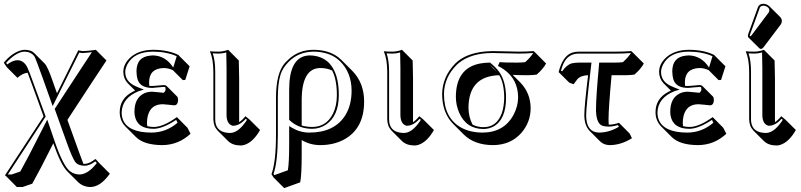

<svg xmlns="http://www.w3.org/2000/svg" viewBox="-20 -703 4246 1018"><path d="M262.7 56.6 198.7 182.6 150.9 271 99.6 288.6H69.3L13.2 231.9L6.3 226.6L210.9 -85.9L149.9 -253.9Q131.8 -304.2 126.5 -317.4Q101.1 -314.9 76.2 -293.5Q73.7 -291.5 72.8 -290L16.1 -346.7L0 -370.6Q39.6 -418.9 86.4 -434.6Q100.1 -439 110.8 -439Q144 -438.5 160.2 -422.9L216.8 -366.2Q232.4 -350.6 258.8 -274.4Q267.1 -250.5 271.5 -238.3L282.2 -208.5L395 -436Q396 -436 418 -432.1Q428.7 -432.1 446.3 -433.8Q463.9 -435.5 476.1 -437L487.8 -439L544.4 -382.3L473.6 -275.4L337.4 -67.4L400.4 107.4Q415 147.5 422.4 166Q425.8 166 429.2 166Q454.1 165 483.9 141.1Q484.9 140.6 487.8 141.1L505.9 161.1L562.5 217.8Q512.2 288.6 458.5 288.6Q419.4 287.6 393.1 261.7L336.4 205.1Q301.8 169.9 262.7 56.6ZM159.2 -257.3 222.2 -85 21.5 222.2H41.5L87.4 206.5L133.3 121.6L230.5 -68.8L271.5 50.8Q314.5 175.3 350.6 204.6Q372.6 221.7 401.9 222.2Q447.8 220.7 493.2 161.6L485.4 152.8Q454.6 175.8 429.2 175.8Q394.5 175.8 378.9 155.8Q363.3 134.3 334.5 54.2L270 -125.5L408.7 -337.4L467.3 -426.3Q434.6 -422.4 418 -421.9Q411.1 -421.9 400.4 -424.3L259.3 -140.6L205.6 -291.5Q169.9 -391.1 162.6 -403.8Q144.5 -428.2 110.8 -429.2Q72.8 -429.2 23.4 -381.3Q17.1 -375 12.7 -369.6L18.1 -361.3Q48.3 -383.3 71.8 -383.8Q105 -383.8 124.5 -346.7Q133.3 -329.1 159.2 -257.3Z M847.2 -342.3Q771.5 -339.8 770.5 -267.6Q770.5 -256.3 771.5 -247.6Q779.3 -247.1 787.6 -247.1Q788.1 -247.1 801.3 -248Q844.2 -252 848.6 -252Q858.4 -251.5 862.8 -247.6L919.4 -190.9Q924.3 -185.1 924.3 -170.4Q922.4 -145.5 904.3 -144.5Q900.4 -144.5 875.5 -147.5Q848.6 -150.4 843.3 -150.4Q778.3 -150.4 763.2 -86.9Q759.8 -71.3 759.3 -54.2Q759.3 -42.5 761.2 -33.7Q776.9 -30.3 794.9 -29.8Q841.8 -29.8 907.2 -74.7Q912.1 -78.1 918 -82L974.1 -25.4L990.2 6.3Q925.8 65.9 840.3 66.4Q743.7 65.9 701.2 23.9L644.5 -32.7Q615.2 -63 614.7 -107.9Q614.7 -180.2 683.1 -216.3Q689.9 -219.7 696.3 -222.7L657.2 -261.7Q634.3 -286.1 633.8 -321.8Q633.8 -366.2 675.3 -401.9Q719.7 -438.5 792 -439Q872.6 -438.5 926.8 -411.1L928.7 -408.2L985.4 -351.6L962.4 -279.3L949.2 -278.3L897 -330.6Q873.5 -342.3 847.2 -342.3ZM791 -409.2Q857.9 -407.7 898.4 -345.2L917 -404.8Q863.8 -428.7 792 -429.2Q691.4 -429.2 655.3 -361.8Q644.5 -340.8 644 -321.8Q644 -273.9 691.4 -249.5Q702.6 -243.7 716.3 -238.3L742.7 -228L715.8 -219.7Q628.4 -185.1 625 -107.9Q625 -22.9 727.1 -4.4Q753.4 0 783.7 0Q860.8 -0.5 921.4 -52.2L914.1 -67.4Q843.8 -21 794.9 -20Q707.5 -20 694.8 -89.4Q692.9 -100.1 692.9 -110.8Q692.9 -184.1 745.1 -208.5Q763.7 -216.8 786.6 -216.8Q792.5 -216.8 824.2 -213.4Q844.7 -210.9 847.7 -210.9Q856.9 -218.8 857.9 -227.1Q857.9 -240.2 855 -241.2Q852.1 -241.7 848.6 -242.2Q846.7 -242.2 813.5 -239.3Q789.6 -237.3 787.6 -236.8Q724.1 -236.8 709.5 -281.7Q704.1 -299.8 703.6 -324.2Q703.6 -401.4 777.3 -408.2Q784.7 -409.2 791 -409.2Z M1111.3 -321.8Q1110.8 -391.6 1093.3 -429.2L1095.2 -431.2Q1107.4 -429.2 1139.2 -429.2Q1164.6 -429.7 1189.5 -439L1246.1 -382.3Q1246.1 -381.3 1248 -286.6V-55.2Q1264.6 -65.9 1281.2 -86.9L1302.2 -69.8L1358.9 -13.7Q1322.3 50.8 1275.4 65.4Q1265.1 68.4 1255.9 68.4Q1213.4 67.9 1189.9 45.4L1133.3 -11.2Q1111.8 -34.2 1111.3 -70.8ZM1121.1 -321.8V-70.8Q1121.1 -6.3 1184.6 1Q1192.4 2 1199.2 2Q1242.2 2 1284.2 -59.6Q1287.1 -64 1289.6 -67.9L1282.7 -72.8Q1250 -36.1 1214.4 -36.1Q1182.6 -43.9 1181.2 -90.8V-342.8Q1181.2 -368.7 1179.7 -424.8Q1159.2 -418.9 1139.2 -418.9Q1125.5 -418.9 1107.9 -419.9Q1121.1 -382.8 1121.1 -321.8Z M1571.8 263.7 1486.8 294.4 1430.2 237.8 1419.4 220.2Q1443.4 156.2 1443.4 9.8V-184.1Q1443.4 -315.4 1490.7 -369.1Q1496.1 -375 1504.4 -382.8Q1559.6 -438.5 1642.1 -439Q1723.1 -438.5 1774.4 -398.9Q1783.7 -391.6 1791 -384.3L1847.7 -327.6Q1910.6 -263.7 1910.6 -164.6Q1910.6 -21 1803.7 37.1Q1749 66.4 1676.8 66.4Q1623.5 65.9 1579.6 39.6V117.7Q1579.6 223.6 1571.8 263.7ZM1579.6 -37.6Q1604 -30.3 1634.3 -29.8Q1710.9 -29.8 1746.1 -101.6Q1766.1 -143.1 1766.1 -199.2Q1766.1 -280.3 1741.2 -329.1Q1713.4 -342.3 1678.7 -342.3Q1580.6 -342.3 1579.6 -173.8Q1579.6 -171.9 1579.6 -171.4ZM1776.4 -198.7Q1776.4 -88.4 1708 -42Q1674.8 -20 1634.3 -20Q1562.5 -21 1516.1 -64.9L1513.2 -67.9V-228Q1513.2 -396 1608.9 -408.2Q1615.7 -409.2 1622.1 -409.2Q1684.6 -408.2 1723.6 -370.1Q1776.9 -315.4 1776.4 -198.7ZM1506.3 199.7Q1513.2 160.6 1513.2 61V-34.7L1528.3 -25.4Q1571.3 0 1620.1 0Q1753.9 0 1811.5 -92.8Q1843.8 -146 1844.2 -221.2Q1844.2 -317.9 1782.7 -378.4Q1774.9 -385.7 1768.1 -391.1Q1718.8 -428.7 1642.1 -429.2Q1563 -428.2 1511.2 -376Q1478.5 -343.3 1467.3 -307.1Q1453.1 -260.7 1453.1 -184.1V9.8Q1453.1 154.8 1430.2 218.8L1434.6 225.6Z M2033.2 -321.8Q2032.7 -391.6 2015.1 -429.2L2017.1 -431.2Q2029.3 -429.2 2061 -429.2Q2086.4 -429.7 2111.3 -439L2168 -382.3Q2168 -381.3 2169.9 -286.6V-55.2Q2186.5 -65.9 2203.1 -86.9L2224.1 -69.8L2280.8 -13.7Q2244.1 50.8 2197.3 65.4Q2187 68.4 2177.7 68.4Q2135.3 67.9 2111.8 45.4L2055.2 -11.2Q2033.7 -34.2 2033.2 -70.8ZM2043 -321.8V-70.8Q2043 -6.3 2106.4 1Q2114.3 2 2121.1 2Q2164.1 2 2206.1 -59.6Q2209 -64 2211.4 -67.9L2204.6 -72.8Q2171.9 -36.1 2136.2 -36.1Q2104.5 -43.9 2103 -90.8V-342.8Q2103 -368.7 2101.6 -424.8Q2081.1 -418.9 2061 -418.9Q2047.4 -418.9 2029.8 -419.9Q2043 -382.8 2043 -321.8Z M2825.7 -307.6Q2809.6 -304.7 2778.8 -304.2Q2726.1 -304.2 2698.2 -306.2L2738.3 -266.1Q2793 -210 2793.5 -129.4Q2793.5 -55.2 2743.7 2.4Q2687 65.9 2593.8 66.4Q2495.1 65.9 2438.5 9.8L2381.8 -46.9Q2324.7 -105.5 2324.2 -204.1Q2325.7 -296.4 2394 -366.2Q2448.2 -420.4 2553.7 -430.2Q2572.3 -431.6 2590.3 -432.1Q2613.8 -432.1 2660.9 -430.7Q2708 -429.2 2731.9 -429.2Q2771 -429.2 2809.1 -432.1L2819.3 -422.9L2875.5 -366.2Q2859.9 -337.4 2825.7 -307.6ZM2543.9 -28.8Q2614.3 -28.8 2641.1 -104.5Q2652.8 -139.6 2653.3 -185.1Q2652.8 -262.7 2627 -304.2Q2464.8 -299.8 2463.9 -131.3Q2464.4 -82.5 2485.8 -42Q2512.2 -28.8 2543.9 -28.8ZM2614.7 -321.3Q2606 -332.5 2597.2 -341.8Q2586.9 -351.6 2575.2 -360.8ZM2543.9 -19Q2452.1 -19 2414.1 -106.4Q2397.5 -145.5 2397 -188Q2397 -341.3 2524.9 -366.2Q2548.8 -370.6 2575.2 -371.1H2578.6L2581.1 -368.7Q2607.9 -346.7 2625 -324.2Q2662.6 -273.9 2663.1 -185.1Q2663.1 -69.8 2596.7 -32.2Q2572.3 -19.5 2543.9 -19ZM2764.6 -373.5Q2793.5 -399.4 2807.1 -421.9Q2767.6 -418.9 2731.9 -418.9Q2708 -418.9 2660.6 -420.4Q2613.8 -421.9 2590.3 -421.9Q2478.5 -421.9 2412.1 -368.7Q2405.8 -363.3 2401.4 -358.9Q2335.4 -293 2334 -206.1Q2334 -204.6 2334 -204.1Q2334 -78.1 2424.3 -26.9Q2472.2 -0.5 2537.1 0Q2652.3 0 2703.1 -94.7Q2726.6 -139.6 2727.1 -186Q2727.1 -281.7 2650.9 -335.4Q2639.6 -343.3 2628.4 -349.1L2620.1 -353.5L2629.4 -374L2636.7 -373Q2653.8 -371.1 2722.2 -371.1Q2751.5 -371.6 2764.6 -373.5Z M3222.7 -304.2Q3206.5 -128.4 3206.5 -69.3Q3206.5 -53.2 3207.5 -42H3208.5Q3233.9 -42.5 3261.7 -51.8L3318.4 4.9L3330.6 29.8Q3272.5 66.4 3211.4 66.4Q3181.2 65.4 3162.1 46.9L3105.5 -9.8Q3078.6 -38.1 3078.1 -91.8Q3078.1 -139.6 3098.1 -304.2Q3059.6 -303.2 3041 -282.7Q3033.7 -273.9 3021.5 -256.3L2998.5 -264.6L2941.9 -320.8Q2963.4 -406.7 3013.7 -423.8Q3030.3 -429.2 3048.8 -429.2H3249.5Q3288.6 -429.2 3327.1 -432.1L3336.9 -422.9L3393.6 -366.2Q3377.9 -336.9 3343.8 -307.6Q3327.6 -304.7 3296.9 -304.2ZM3156.2 -361.8 3156.7 -371.1H3240.2Q3269 -371.1 3282.7 -373.5Q3311.5 -399.4 3325.2 -421.9Q3285.6 -418.9 3249.5 -418.9H3048.8Q2991.7 -418.9 2967.3 -365.2Q2960 -349.1 2954.1 -327.6L2960.9 -325.2Q2985.4 -360.4 3012.2 -367.2Q3027.3 -370.6 3048.8 -371.1H3116.2L3114.7 -359.9Q3087.9 -136.2 3087.9 -91.8Q3087.9 -13.7 3139.2 -2Q3147.5 -0.5 3155.3 0Q3210.9 -0.5 3261.2 -30.8L3256.8 -39.6Q3231 -32.2 3208.5 -31.7Q3195.3 -31.7 3181.6 -34.2Q3142.6 -40.5 3140.1 -114.3Q3140.1 -120.6 3140.1 -126Q3140.1 -187 3156.2 -361.8Z M3688 -342.3Q3612.3 -339.8 3611.3 -267.6Q3611.3 -256.3 3612.3 -247.6Q3620.1 -247.1 3628.4 -247.1Q3628.9 -247.1 3642.1 -248Q3685.1 -252 3689.5 -252Q3699.2 -251.5 3703.6 -247.6L3760.3 -190.9Q3765.1 -185.1 3765.1 -170.4Q3763.2 -145.5 3745.1 -144.5Q3741.2 -144.5 3716.3 -147.5Q3689.5 -150.4 3684.1 -150.4Q3619.1 -150.4 3604 -86.9Q3600.6 -71.3 3600.1 -54.2Q3600.1 -42.5 3602.1 -33.7Q3617.7 -30.3 3635.7 -29.8Q3682.6 -29.8 3748 -74.7Q3752.9 -78.1 3758.8 -82L3814.9 -25.4L3831.1 6.3Q3766.6 65.9 3681.2 66.4Q3584.5 65.9 3542 23.9L3485.4 -32.7Q3456.1 -63 3455.6 -107.9Q3455.6 -180.2 3523.9 -216.3Q3530.8 -219.7 3537.1 -222.7L3498 -261.7Q3475.1 -286.1 3474.6 -321.8Q3474.6 -366.2 3516.1 -401.9Q3560.5 -438.5 3632.8 -439Q3713.4 -438.5 3767.6 -411.1L3769.5 -408.2L3826.2 -351.6L3803.2 -279.3L3790 -278.3L3737.8 -330.6Q3714.4 -342.3 3688 -342.3ZM3631.8 -409.2Q3698.7 -407.7 3739.3 -345.2L3757.8 -404.8Q3704.6 -428.7 3632.8 -429.2Q3532.2 -429.2 3496.1 -361.8Q3485.4 -340.8 3484.9 -321.8Q3484.9 -273.9 3532.2 -249.5Q3543.5 -243.7 3557.1 -238.3L3583.5 -228L3556.6 -219.7Q3469.2 -185.1 3465.8 -107.9Q3465.8 -22.9 3567.9 -4.4Q3594.2 0 3624.5 0Q3701.7 -0.5 3762.2 -52.2L3754.9 -67.4Q3684.6 -21 3635.7 -20Q3548.3 -20 3535.6 -89.4Q3533.7 -100.1 3533.7 -110.8Q3533.7 -184.1 3585.9 -208.5Q3604.5 -216.8 3627.4 -216.8Q3633.3 -216.8 3665 -213.4Q3685.5 -210.9 3688.5 -210.9Q3697.8 -218.8 3698.7 -227.1Q3698.7 -240.2 3695.8 -241.2Q3692.9 -241.7 3689.5 -242.2Q3687.5 -242.2 3654.3 -239.3Q3630.4 -237.3 3628.4 -236.8Q3564.9 -236.8 3550.3 -281.7Q3544.9 -299.8 3544.4 -324.2Q3544.4 -401.4 3618.2 -408.2Q3625.5 -409.2 3631.8 -409.2Z M4027.3 -683.1Q4046.4 -682.1 4059.6 -669.4L4116.2 -613.3Q4125.5 -603 4125.5 -591.3Q4125 -581.1 4119.6 -573.2L4027.8 -451.7Q4021.5 -444.3 4015.6 -443.4Q4009.3 -443.8 4005.4 -447.8L3948.7 -503.9Q3945.3 -508.3 3945.3 -513.2Q3945.8 -517.6 3947.3 -522.9L3999 -666Q4006.8 -682.6 4027.3 -683.1ZM3952.1 -321.8Q3951.7 -391.6 3934.1 -429.2L3936 -431.2Q3948.2 -429.2 3980 -429.2Q4005.4 -429.7 4030.3 -439L4086.9 -382.3Q4086.9 -381.3 4088.9 -286.6V-55.2Q4105.5 -65.9 4122.1 -86.9L4143.1 -69.8L4199.7 -13.7Q4163.1 50.8 4116.2 65.4Q4106 68.4 4096.7 68.4Q4054.2 67.9 4030.8 45.4L3974.1 -11.2Q3952.6 -34.2 3952.1 -70.8ZM3961.9 -321.8V-70.8Q3961.9 -6.3 4025.4 1Q4033.2 2 4040 2Q4083 2 4125 -59.6Q4127.9 -64 4130.4 -67.9L4123.5 -72.8Q4090.8 -36.1 4055.2 -36.1Q4023.4 -43.9 4022 -90.8V-342.8Q4022 -368.7 4020.5 -424.8Q4000 -418.9 3980 -418.9Q3966.3 -418.9 3948.7 -419.9Q3961.9 -382.8 3961.9 -321.8ZM4027.3 -672.9Q4013.2 -671.9 4008.8 -662.6L3956.5 -519.5Q3955.6 -516.1 3955.1 -513.2Q3957 -511.2 3958.5 -510.3Q3960.9 -512.2 3963.4 -514.2L4055.2 -636.2Q4058.6 -641.1 4059.1 -647.9Q4059.1 -663.6 4039.1 -670.9Q4033.2 -672.9 4027.3 -672.9Z"/></svg>

Font: Linux Biolinum Shadow O
Style: Regular
Weight: 400
Designer: Philipp H. Poll
Foundry: Philipp H. Poll
Version: Version 1.0.4